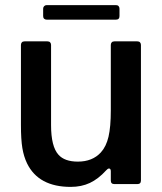

<svg xmlns="http://www.w3.org/2000/svg" viewBox="-20 -721 636 752"><path d="M86 -81Q73 -108 67.5 -141.5Q62 -175 62 -232V-545Q62 -551 65.5 -555Q69 -559 76 -559H166Q173 -559 176.5 -555Q180 -551 180 -545V-231Q180 -147 209 -115Q233 -88 285 -88Q342 -88 375 -124Q396 -147 405 -185.5Q414 -224 414 -289V-545Q414 -551 417.5 -555Q421 -559 428 -559H518Q525 -559 528.5 -555Q532 -551 532 -545V-14Q532 0 518 0H428Q414 0 414 -14V-50Q414 -61 407 -61Q402 -61 396 -54Q365 -20 332 -4.5Q299 11 257 11Q131 11 86 -81ZM163 -644Q157 -644 153 -647.5Q149 -651 149 -658V-687Q149 -693 153 -697Q157 -701 163 -701H434Q441 -701 444.5 -697Q448 -693 448 -687V-658Q448 -644 434 -644Z"/></svg>

Font: Open Sauce Two SemiBold
Style: Regular
Weight: 600
Designer: Alfredo Marco Pradil
Foundry: Creative Sauce Fz LLC
Version: Version 1.477